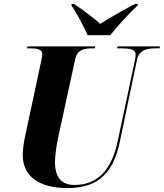

<svg xmlns="http://www.w3.org/2000/svg" viewBox="-20 -951 838 981"><path d="M428 -771H543C582 -819 631 -874 684 -924L685 -931H670C601 -896 532 -854 492 -829C462 -856 418 -891 358 -931H346L345 -924C368 -891 409 -814 428 -771ZM325 10C487 10 560 -72 593 -230L680 -646C691 -697 732 -704 775 -704H795L798 -714H580L578 -704H597C641 -704 673 -700 673 -672C673 -667 672 -653 669 -641L582 -233C551 -83 479 -6 361 -6C293 -6 261 -46 261 -124C261 -161 270 -215 278 -252L364 -648C374 -697 410 -704 451 -704H465L467 -714H120L118 -704H131C170 -704 196 -700 196 -674C196 -664 192 -646 187 -623L108 -253C102 -228 96 -182 96 -160C96 -52 177 10 325 10Z"/></svg>

Font: Noto Serif Display SemiCondensed ExtraBold
Style: Italic
Weight: 800
Width: 4
Italic angle: -12°
Designer: Monotype Design Team
Foundry: Monotype Imaging Inc.
Version: Version 2.009